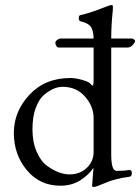

<svg xmlns="http://www.w3.org/2000/svg" viewBox="-20 -724 557 763"><path d="M229 -379Q193 -379 155 -347Q135 -330 122 -295Q109 -260 109 -210Q109 -160 125.5 -121.5Q142 -83 167 -65Q214 -31 256 -31Q298 -31 325 -57Q352 -83 352 -120V-255Q352 -301 318 -340Q284 -379 229 -379ZM346 15 351 -51V-57Q333 -29 299 -7.5Q265 14 220 14Q138 14 86.5 -48Q35 -110 35 -195.5Q35 -281 97 -347.5Q159 -414 260 -414Q280 -414 306.5 -406.5Q333 -399 339 -391.5Q345 -384 348.5 -384Q352 -384 352 -408V-535H214Q208 -535 204 -541Q200 -547 200 -553.5Q200 -560 207.5 -565.5Q215 -571 224 -571H352Q351 -606 339.5 -619.5Q328 -633 301 -639Q293 -641 293 -652Q293 -663 300 -664Q339 -673 378 -688.5Q417 -704 422.5 -704Q428 -704 428.5 -699.5Q429 -695 428 -680Q422 -625 422 -571H503Q508 -571 512.5 -567.5Q517 -564 517 -560L516 -559Q516 -558 516 -557Q504 -535 485 -535H422V-110Q422 -45 443 -45Q474 -45 489 -48Q504 -51 504 -36Q504 -21 490 -21Q438 -14 399.5 2.5Q361 19 353.5 19Q346 19 346 15Z"/></svg>

Font: EB Garamond
Style: Regular
Weight: 400
Version: Version 0.012